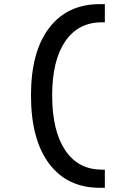

<svg xmlns="http://www.w3.org/2000/svg" viewBox="-20 -811 626 929"><path d="M463.9 97.7Q305.2 97.7 217.5 -19.3Q129.9 -136.2 129.9 -349.6Q129.9 -560.1 217.5 -675.5Q305.2 -791 463.9 -791H487.3V-703.1H473.6Q357.9 -703.1 295.2 -610.4Q232.4 -517.6 232.4 -349.6Q232.4 -178.7 295.2 -84.5Q357.9 9.8 473.6 9.8H487.3V97.7Z"/></svg>

Font: Cascadia Mono PL
Style: Regular
Weight: 400
Monospace: yes
Designer: Aaron Bell
Foundry: Saja Typeworks
Version: Version 2102.003